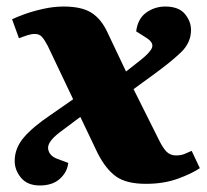

<svg xmlns="http://www.w3.org/2000/svg" viewBox="-20 -551 634 588"><path d="M366 -332 408 -365Q440 -390 445.5 -405Q451 -420 430 -434L397 -455Q402 -494 428 -512.5Q454 -531 486 -531Q527 -531 546 -508.5Q565 -486 565 -459Q565 -420 533.5 -390Q502 -360 448 -321L389 -278L465 -126Q479 -97 490.5 -86Q502 -75 519 -75Q534 -75 545 -79.5Q556 -84 567 -89L592 -36Q567 -19 524 -3.5Q481 12 427 12Q367 12 335.5 -10.5Q304 -33 279 -82L226 -193L162 -145Q124 -116 127.5 -94.5Q131 -73 157 -64L189 -52Q186 -24 163.5 -3.5Q141 17 102 17Q64 17 44.5 -6.5Q25 -30 25 -58Q25 -97 52.5 -129.5Q80 -162 135 -199L204 -247L126 -411Q116 -430 108 -438.5Q100 -447 87 -447Q76 -447 63.5 -443Q51 -439 38 -434L17 -492Q29 -498 55 -507.5Q81 -517 113 -524Q145 -531 175 -531Q230 -531 260 -512Q290 -493 309 -452Z"/></svg>

Font: Literata 36pt ExtraBold
Style: Italic
Weight: 800
Italic angle: -2°
Designer: Latin by Veronika Burian and Jose Scaglione. Greek by Irene Vlachou. Cyrillic by Vera Evstafieva
Foundry: TypeTogether
Version: Version 3.002